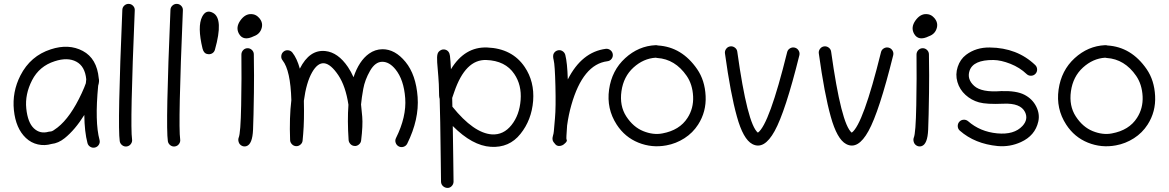

<svg xmlns="http://www.w3.org/2000/svg" viewBox="-20 -737 5929 974"><path d="M481 -339.4Q484.9 -324.7 478 -302.2Q460.4 -117.2 484.9 -27.3Q488.3 -14.6 481.7 -3.4Q475.1 7.8 462.6 11.2Q450.2 14.6 438.7 8.1Q427.2 1.5 423.8 -11.2Q408.7 -67.9 407.7 -153.8Q360.8 -78.6 308.1 -36.1Q275.9 -10.3 241.7 -6.8Q206.5 3.4 172.1 -4.4Q137.7 -12.2 111.3 -37.1Q60.1 -85.4 50.5 -178Q41 -270.5 83.5 -354Q134.3 -453.6 237.8 -486.8Q328.6 -516.6 400.1 -478.5Q471.7 -440.4 481 -339.4ZM417.5 -335Q411.1 -400.9 366.9 -424.3Q322.8 -447.8 257.3 -426.3Q179.2 -401.4 142.6 -329.8Q106 -258.3 113.3 -186.8Q120.6 -115.2 152.1 -85.7Q183.6 -56.2 227.1 -68.8Q231 -69.8 239 -70.3Q247.1 -70.8 272 -90.3Q337.9 -142.1 394.5 -264.2Q409.2 -295.9 415.5 -314.9Q416.5 -324.7 417.5 -335Z M663.6 -684.1Q639.2 -102.5 649.9 -30.3Q651.9 -17.6 644 -6.8Q636.2 3.9 623.3 5.9Q610.4 7.8 599.9 -0.2Q589.4 -8.3 587.4 -21Q575.7 -99.1 600.6 -687Q601.1 -700.2 610.8 -709Q620.6 -717.8 633.5 -717.3Q646.5 -716.8 655.5 -707Q664.6 -697.3 663.6 -684.1Z M907.7 -684.1Q883.3 -102.5 894 -30.3Q896 -17.6 888.2 -6.8Q880.4 3.9 867.4 5.9Q854.5 7.8 844 -0.2Q833.5 -8.3 831.5 -21Q819.8 -99.1 844.7 -687Q845.2 -700.2 855 -709Q864.7 -717.8 877.7 -717.3Q890.6 -716.8 899.7 -707Q908.7 -697.3 907.7 -684.1Z M1007.3 -491.2Q980.5 -602.5 1005.4 -651.9Q1025.4 -691.4 1061 -671.4Q1114.7 -642.1 1070.3 -484.9Q1066.9 -472.2 1055.4 -465.8Q1043.9 -459.5 1028.6 -463.6Q1013.2 -467.8 1007.3 -491.2Z M1254.4 -665.5Q1273.4 -665 1286.6 -653.8Q1315.9 -628.4 1307.9 -596.4Q1299.8 -564.5 1267.6 -553.2Q1213.9 -526.4 1191.9 -566.4Q1174.8 -598.1 1198.7 -632.3Q1222.7 -666.5 1254.4 -665.5ZM1230 4.4Q1217.3 8.3 1205.8 2Q1194.3 -4.4 1190.7 -16.6Q1187 -28.8 1190.9 -39.1Q1200.7 -61 1203.4 -203.1Q1206.1 -345.2 1204.6 -460Q1204.6 -473.1 1213.6 -482.7Q1222.7 -492.2 1235.6 -492.4Q1248.5 -492.7 1258.1 -483.4Q1267.6 -474.1 1267.6 -460.9Q1269.5 -345.2 1268.1 -267.6Q1266.6 -189.9 1266.1 -157.2Q1265.6 -124.5 1263.7 -79.6Q1260.7 -4.9 1230 4.4Z M1501 -388.7Q1550.3 -486.8 1630.9 -478Q1694.8 -471.2 1745.1 -397Q1761.2 -373 1773.4 -345.2Q1801.3 -428.7 1852.1 -464.8Q1882.8 -486.8 1919.9 -487.3Q1983.9 -487.8 2037.1 -422.9Q2090.3 -357.9 2098.6 -244.9Q2106.9 -131.8 2045.9 -8.3Q2040 3.4 2027.3 7.6Q2014.6 11.7 2003.2 5.9Q1991.7 0 1987.3 -12.5Q1982.9 -24.9 1988.8 -36.6Q2042.5 -144.5 2035.6 -238.8Q2028.8 -333 1985.8 -385.7Q1954.6 -423.8 1918.9 -423.6Q1883.3 -423.3 1857.2 -377.7Q1831.1 -332 1822.8 -286.1Q1814.5 -240.2 1811.5 -207Q1814 -189 1817.6 -144.8Q1821.3 -100.6 1812 -24.4Q1810.5 -11.7 1800 -3.4Q1789.6 4.9 1777.3 3.4Q1765.1 2 1757.3 -6.8Q1749.5 -15.6 1748.5 -25.9Q1741.7 -126.5 1747.6 -205.6Q1733.4 -299.8 1696.3 -355.5Q1620.1 -468.8 1563.5 -370.6Q1533.7 -318.4 1521.5 -225.6Q1523.9 -125.5 1518.1 -58.1L1515.1 -24.4Q1514.2 -11.7 1503.9 -3.2Q1493.7 5.4 1481.2 4.4Q1468.8 3.4 1460.4 -5.9Q1452.1 -15.1 1451.7 -25.9Q1447.3 -141.6 1458 -229Q1453.6 -380.4 1413.6 -430.7Q1405.3 -440.9 1407 -454.1Q1408.7 -467.3 1418.7 -475.3Q1428.7 -483.4 1441.9 -481.9Q1455.1 -480.5 1463.4 -470.2Q1486.8 -440.4 1501 -388.7Z M2210.4 -235.4Q2206.5 -246.1 2207 -276.4Q2207 -306.6 2203.6 -348.6Q2199.7 -390.6 2197.8 -420.4Q2195.8 -450.2 2199.7 -463.4Q2203.1 -475.6 2215.8 -482.4Q2227.5 -488.8 2239.7 -484.9Q2259.8 -478.5 2262.7 -453.1Q2265.6 -427.7 2267.6 -385.7Q2337.4 -500.5 2451.2 -496.1Q2578.1 -491.2 2641.6 -397.5Q2691.9 -323.2 2684.6 -225.6Q2676.8 -127.9 2620.1 -57.6Q2563.5 13.7 2469.7 7.8Q2376 2 2276.9 -97.7Q2277.8 -37.1 2279.3 64.9L2280.8 184.1Q2280.8 197.3 2271.5 207Q2262.2 216.8 2249.5 216.3Q2236.8 215.8 2227.1 207Q2217.8 198.2 2217.3 185.1L2215.8 65.4Q2213.4 -148.4 2210.4 -235.4ZM2274.9 -195.8Q2383.3 -61.5 2475.6 -55.2Q2534.2 -51.8 2574.7 -102.5Q2615.2 -153.3 2621.1 -229.5Q2627 -305.7 2588.9 -361.8Q2543.5 -429.2 2446.8 -432.6Q2340.8 -436.5 2284.2 -270Q2277.3 -249.5 2273.9 -240.2Q2274.4 -218.8 2274.9 -195.8Z M2847.7 -458.5Q2857.9 -418.9 2860.4 -334Q2931.2 -473.6 3053.2 -489.3Q3065.9 -490.7 3076.4 -482.7Q3086.9 -474.6 3088.6 -461.7Q3090.3 -448.7 3082.3 -438.2Q3074.2 -427.7 3061 -426.3Q2937 -410.6 2878.4 -204.1Q2864.3 -154.8 2856.9 -100.6Q2855 -63 2853.5 -48.1Q2852.1 -33.2 2855 -27.3Q2857.9 -21.5 2848.4 -12Q2838.9 -2.4 2831.5 0.5Q2810.1 8.8 2797.9 -4.2Q2785.6 -17.1 2783.4 -26.6Q2781.2 -36.1 2784.9 -47.6Q2788.6 -59.1 2789.6 -71.5Q2790.5 -84 2795.4 -138.2Q2800.3 -192.4 2797.6 -300.5Q2794.9 -408.7 2788.8 -431.9Q2782.7 -455.1 2789.6 -466.6Q2796.4 -478 2809.1 -481.4Q2821.8 -484.9 2833 -478Q2844.2 -471.2 2847.7 -458.5Z M3317.4 -506.3Q3439 -499 3516.6 -386.2Q3555.7 -329.6 3559.6 -250Q3563.5 -170.4 3521.5 -105Q3494.6 -63 3451.9 -35.6Q3409.2 -8.3 3360.4 0.5Q3287.1 14.2 3218.5 -13.4Q3149.9 -41 3108.4 -105Q3056.2 -185.5 3069.8 -282.7Q3083.5 -379.9 3151.4 -441.9Q3219.2 -503.9 3305.7 -507.8Q3311.5 -508.3 3317.4 -506.3ZM3306.2 -444.3Q3244.1 -440.4 3193.6 -394.5Q3143.1 -348.6 3132.6 -274.4Q3122.1 -200.2 3157.2 -146.2Q3192.4 -92.3 3243.2 -71.8Q3293.9 -51.3 3339.8 -60.1Q3427.7 -76.2 3467.8 -139.2Q3499 -187.5 3496.1 -248Q3493.2 -308.6 3463.4 -352.1Q3404.8 -437 3314 -442.9Q3310.1 -442.9 3306.2 -444.3Z M3720.2 -474.6Q3771.5 -106.9 3824.7 -64Q3882.3 -105 3973.1 -472.2Q3976.1 -484.9 3987.5 -491.7Q3999 -498.5 4011.7 -495.4Q4024.4 -492.2 4031.2 -481Q4038.1 -469.7 4035.2 -457Q3963.9 -169.9 3909.7 -72.3Q3856 25.4 3796.4 -6.3Q3750 -30.8 3718.3 -145.5Q3686 -260.3 3657.7 -465.8Q3655.8 -478.5 3663.8 -489.3Q3671.9 -500 3684.6 -501.7Q3697.3 -503.4 3708 -495.4Q3718.8 -487.3 3720.2 -474.6Z M4196.3 -474.6Q4247.6 -106.9 4300.8 -64Q4358.4 -105 4449.2 -472.2Q4452.1 -484.9 4463.6 -491.7Q4475.1 -498.5 4487.8 -495.4Q4500.5 -492.2 4507.3 -481Q4514.2 -469.7 4511.2 -457Q4439.9 -169.9 4385.7 -72.3Q4332 25.4 4272.5 -6.3Q4226.1 -30.8 4194.3 -145.5Q4162.1 -260.3 4133.8 -465.8Q4131.8 -478.5 4139.9 -489.3Q4147.9 -500 4160.6 -501.7Q4173.3 -503.4 4184.1 -495.4Q4194.8 -487.3 4196.3 -474.6Z M4679.2 -665.5Q4698.2 -665 4711.4 -653.8Q4740.7 -628.4 4732.7 -596.4Q4724.6 -564.5 4692.4 -553.2Q4638.7 -526.4 4616.7 -566.4Q4599.6 -598.1 4623.5 -632.3Q4647.5 -666.5 4679.2 -665.5ZM4654.8 4.4Q4642.1 8.3 4630.6 2Q4619.1 -4.4 4615.5 -16.6Q4611.8 -28.8 4615.7 -39.1Q4625.5 -61 4628.2 -203.1Q4630.9 -345.2 4629.4 -460Q4629.4 -473.1 4638.4 -482.7Q4647.5 -492.2 4660.4 -492.4Q4673.3 -492.7 4682.9 -483.4Q4692.4 -474.1 4692.4 -460.9Q4694.3 -345.2 4692.9 -267.6Q4691.4 -189.9 4690.9 -157.2Q4690.4 -124.5 4688.5 -79.6Q4685.5 -4.9 4654.8 4.4Z M5188 -361.3Q5153.3 -394.5 5105.7 -413.3Q5058.1 -432.1 5019.5 -432.6Q4917 -433.6 4898.4 -377.9Q4884.3 -335.4 4921.9 -301.3Q4959.5 -267.1 5059.1 -274.9Q5136.2 -277.3 5176.8 -256.3Q5217.3 -235.4 5236.6 -196.8Q5255.9 -158.2 5247.1 -120.1Q5231 -48.8 5158.7 -16.1Q5103 9.3 5041.5 3.9Q4925.3 -7.3 4849.1 -74.2Q4839.4 -82.5 4838.6 -95.9Q4837.9 -109.4 4846.4 -119.1Q4855 -128.9 4868.2 -129.6Q4881.3 -130.4 4891.1 -122.1Q4952.1 -68.8 5038.3 -60.5Q5124.5 -52.2 5167 -98.1Q5197.8 -131.8 5179.7 -168.9Q5156.7 -214.8 5070.8 -210.9Q4984.9 -207 4946.3 -217.8Q4907.7 -228.5 4877.9 -255.6Q4848.1 -282.7 4836.9 -321Q4825.7 -359.4 4838.4 -397.9Q4851.1 -436.5 4880.9 -459Q4931.6 -497.1 5001 -496.1Q5140.1 -494.6 5231.4 -407.2Q5240.7 -398.4 5241.2 -385.3Q5241.7 -372.1 5232.7 -362.5Q5223.6 -353 5210.4 -352.8Q5197.3 -352.5 5188 -361.3Z M5597.7 -506.3Q5719.2 -499 5796.9 -386.2Q5835.9 -329.6 5839.8 -250Q5843.8 -170.4 5801.8 -105Q5774.9 -63 5732.2 -35.6Q5689.5 -8.3 5640.6 0.5Q5567.4 14.2 5498.8 -13.4Q5430.2 -41 5388.7 -105Q5336.4 -185.5 5350.1 -282.7Q5363.8 -379.9 5431.6 -441.9Q5499.5 -503.9 5585.9 -507.8Q5591.8 -508.3 5597.7 -506.3ZM5586.4 -444.3Q5524.4 -440.4 5473.9 -394.5Q5423.3 -348.6 5412.8 -274.4Q5402.3 -200.2 5437.5 -146.2Q5472.7 -92.3 5523.4 -71.8Q5574.2 -51.3 5620.1 -60.1Q5708 -76.2 5748 -139.2Q5779.3 -187.5 5776.4 -248Q5773.4 -308.6 5743.7 -352.1Q5685.1 -437 5594.2 -442.9Q5590.3 -442.9 5586.4 -444.3Z"/></svg>

Font: Chilanka
Style: Regular
Weight: 400
Designer: Santhosh Thottingal <santhosh.thottingal@gmail.com>
Foundry: Swathanthra Malayalam Computing(SMC)
Version: Version 1.3; 20181103